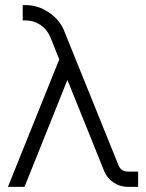

<svg xmlns="http://www.w3.org/2000/svg" viewBox="-20 -732 570 752"><path d="M69 -712V-652H80Q112 -652 139 -634Q165 -616 178 -585L212 -499L11 0H76L244 -419L388 -62Q400 -33 425 -17Q451 0 481 0H521V-60H481Q454 -60 444 -85L233 -607Q216 -653 172 -683Q129 -712 80 -712Z"/></svg>

Font: Unageo
Style: Light
Weight: 300
Designer: Richard Sepsi
Foundry: Richard Sepsi
Version: Version 2.000